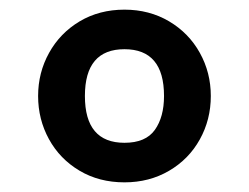

<svg xmlns="http://www.w3.org/2000/svg" viewBox="-20 -728 517 398"><path d="M59 -529Q59 -577.5 81.8 -618.5Q104.5 -659.5 145.2 -683.8Q186 -708 238 -708Q289.5 -708 330.5 -683.8Q371.5 -659.5 394.2 -618.5Q417 -577.5 417 -529Q417 -480 394.2 -439Q371.5 -398 330.5 -374Q289.5 -350 238 -350Q185.5 -350 144.8 -374.2Q104 -398.5 81.5 -439.5Q59 -480.5 59 -529ZM238 -432Q282 -432 301 -458.8Q320 -485.5 320 -529Q320 -626 238 -626Q156 -626 156 -529Q156 -432 238 -432Z"/></svg>

Font: HK Grotesk Black
Style: Regular
Weight: 900
Designer: Alfredo Marco Pradil
Foundry: Hanken Design Co.
Version: Version 3.001